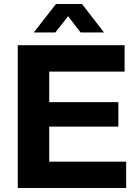

<svg xmlns="http://www.w3.org/2000/svg" viewBox="-20 -940 688 960"><path d="M603 -713.9V-582H226.1V-429.2H571.8V-307.1H226.1V-131.8H610.8V0H68.8V-713.9ZM390.1 -919.9 500 -777.8H382.8L320.8 -858.9L256.8 -777.8H148.9L259.8 -919.9Z"/></svg>

Font: XB Khoramshahr
Style: Bold
Weight: 700
Designer: Behnam
Foundry: Irmug
Version: Version 8.005 2009